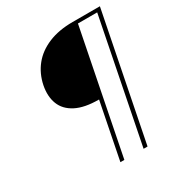

<svg xmlns="http://www.w3.org/2000/svg" viewBox="-167 -813 863 925"><g transform="rotate(-30 264.5 -350.0)"><path d="M524 -700 385 0H363L498 -681H391L256 0H234L296 -313H295Q216 -313 168.5 -337.5Q121 -362 104 -405.5Q87 -449 98 -506Q110 -565 145 -608.5Q180 -652 237.5 -676Q295 -700 372 -700Z"/></g></svg>

Font: Albert Sans Thin
Style: Italic
Weight: 250
Italic angle: -11.25°
Designer: Andreas Rasmussen
Foundry: a.Foundry
Version: Version 1.025